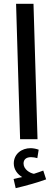

<svg xmlns="http://www.w3.org/2000/svg" viewBox="-20 -727 279 1003"><path d="M85 0H176L155 -707H64ZM62 256C113 244 178 226 221 210L206 164C191 170 175 175 157 181C136 177 103 158 103 127C103 108 115 94 142 94C153 94 164 96 175 99L182 55C169 50 152 47 140 47C93 47 52 77 52 127C52 159 72 184 96 198C83 201 70 203 51 208Z"/></svg>

Font: Noto Sans Arabic ExtCond Med
Style: Regular
Weight: 500
Width: 2
Designer: Monotype Design Team, Nadine Chahine, Nizar Qandah and Khaled Hosny
Foundry: Monotype Imaging Inc.
Version: Version 2.012